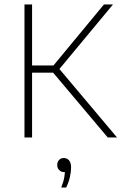

<svg xmlns="http://www.w3.org/2000/svg" viewBox="-20 -615 544 859"><path d="M462 0 205 -305 445 -595H485.5L241 -300.5V-312L503.5 0ZM89.5 0V-595H123.5V0ZM115.5 -290V-322H225.5V-290ZM254 224Q264.5 197 267.8 177Q271 157 271 139L273 155H267Q253.5 155 244.8 146Q236 137 236 123Q236 109.5 244.2 100.8Q252.5 92 265 92Q280 92 289 102.5Q298 113 298 135Q298 153 292.8 176.8Q287.5 200.5 276 224Z"/></svg>

Font: Encode Sans SC SemiCondensed Thin
Style: Regular
Weight: 250
Width: 4
Designer: Multiple Designers
Foundry: Impallari Type
Version: Version 3.002